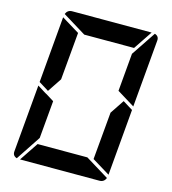

<svg xmlns="http://www.w3.org/2000/svg" viewBox="-140 -1113 1096 1226"><g transform="rotate(15 408.0 -500.0)"><path d="M166 -469 100 -510 138 -948 256 -876 228 -562ZM650 -531 716 -490 678 -52 560 -124 588 -438ZM731 -998Q760 -989 757 -959L718 -514L601 -586L623 -838H624ZM519 -124 674 -29Q662 0 632 0H107L190 -124ZM193 -165 85 -2Q56 -11 59 -41L98 -486L154 -451L160 -448L215 -414ZM297 -876 142 -971Q154 -1000 184 -1000H709L626 -876Z"/></g></svg>

Font: DSEG7 Modern
Style: Bold Italic
Weight: 700
Italic angle: -5°
Designer: Keshikan(Twitter:@keshinomi_88pro)
Version: Version 0.46